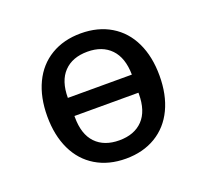

<svg xmlns="http://www.w3.org/2000/svg" viewBox="-99 -647 837 778"><g transform="rotate(-20 320.0 -258.0)"><path d="M78 -258Q78 -340 107 -401Q136 -462 191 -495Q246 -528 320 -528Q394 -528 449 -495Q504 -462 533 -401Q562 -340 562 -258Q562 -176 533 -115Q504 -54 449 -21Q394 12 320 12Q246 12 191 -21Q136 -54 107 -115Q78 -176 78 -258ZM320 -67Q385 -67 421.5 -105Q458 -143 458 -217V-222H182V-217Q182 -143 218.5 -105Q255 -67 320 -67ZM458 -300Q457 -373 420.5 -411Q384 -449 320 -449Q255 -449 218.5 -411Q182 -373 182 -300Z"/></g></svg>

Font: Writer Medium
Style: Regular
Weight: 500
Monospace: yes
Designer: Mike Abbink, Paul van der Laan, Pieter van Rosmalen
Foundry: Bold Monday
Version: Version 2.001 2020